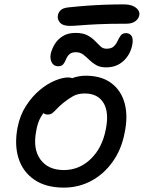

<svg xmlns="http://www.w3.org/2000/svg" viewBox="-20 -843 656 875"><path d="M271 12Q189 12 136.5 -24Q84 -60 64.5 -121.5Q45 -183 60 -262Q71 -318 98.5 -360.5Q126 -403 160.5 -432Q195 -461 230 -475.5Q265 -490 290 -490Q301 -490 308.5 -487Q316 -484 320.5 -477.5Q325 -471 323 -460Q318 -440 307 -423.5Q296 -407 266 -394Q230 -377 205.5 -356.5Q181 -336 166 -309.5Q151 -283 145 -246Q129 -165 164 -116.5Q199 -68 271 -68Q341 -68 393.5 -118.5Q446 -169 462 -253Q478 -330 452 -373.5Q426 -417 366 -417Q335 -417 313.5 -405Q292 -393 267 -373Q249 -358 238 -346Q227 -334 218.5 -327.5Q210 -321 197 -321Q183 -321 175.5 -330.5Q168 -340 172 -361Q176 -384 195.5 -408Q215 -432 243.5 -452.5Q272 -473 305 -485.5Q338 -498 370 -498Q442 -498 487 -464.5Q532 -431 548 -372.5Q564 -314 548 -238Q534 -163 494 -106.5Q454 -50 396.5 -19Q339 12 271 12ZM464 -536Q436 -536 418 -546.5Q400 -557 386.5 -570.5Q373 -584 359 -594.5Q345 -605 326 -605Q306 -605 296 -595.5Q286 -586 281 -573Q276 -560 268.5 -550.5Q261 -541 245 -541Q226 -541 216.5 -557Q207 -573 211 -597Q216 -619 229 -641Q242 -663 265.5 -678Q289 -693 324 -693Q358 -693 378.5 -682Q399 -671 412.5 -657Q426 -643 437.5 -632Q449 -621 465 -621Q488 -621 499 -632Q510 -643 516 -656.5Q522 -670 530 -681Q538 -692 554 -692Q570 -692 579 -680Q588 -668 583 -639Q574 -594 542.5 -565Q511 -536 464 -536ZM298 -725Q266 -725 253 -740.5Q240 -756 244 -773Q245 -784 255 -795Q265 -806 289 -809Q335 -814 376.5 -817Q418 -820 458.5 -821.5Q499 -823 542 -823Q572 -823 588.5 -814.5Q605 -806 611 -795Q617 -784 615 -775Q612 -757 596.5 -746Q581 -735 557 -735Q476 -735 425 -732.5Q374 -730 345 -727.5Q316 -725 298 -725Z"/></svg>

Font: Shantell Sans
Style: Italic
Weight: 400
Italic angle: -11°
Designer: Stephen Nixon, Anya Danilova, Shantell Martin
Foundry: Arrow Type
Version: Version 1.011;[c5ecc13dd]